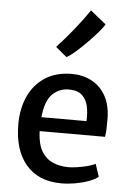

<svg xmlns="http://www.w3.org/2000/svg" viewBox="-60 -946 679 999"><g transform="rotate(5 279.0 -447.0)"><path d="M299 8Q179 8 114 -68Q49 -144 49 -279Q49 -360 77.8 -424Q106.5 -488 162.8 -525.5Q219 -563 301 -564Q357 -565 403.5 -542Q450 -519 478.5 -471.8Q507 -424.5 509 -353Q509 -321.5 508.5 -296.8Q508 -272 504 -253H163Q163 -249.5 163 -246Q166 -183 188.5 -146.5Q211 -110 247.5 -94.5Q284 -79 329 -79Q348 -79 375.5 -83.2Q403 -87.5 428.8 -94.2Q454.5 -101 468 -109L490 -43Q471.5 -28 439.8 -16.5Q408 -5 371 1.5Q334 8 299 8ZM295 -482Q246.5 -482 210.5 -447.8Q174.5 -413.5 165.5 -326H401Q403.5 -366 396.2 -401.8Q389 -437.5 365.2 -459.8Q341.5 -482 295 -482ZM268 -649 210 -697Q252 -742 295.5 -795.8Q339 -849.5 374 -902L456 -836Q448.5 -822.5 430.5 -801Q412.5 -779.5 389.5 -755.2Q366.5 -731 342.5 -708.2Q318.5 -685.5 298.8 -669.5Q279 -653.5 268 -649Z"/></g></svg>

Font: Merriweather Sans
Style: Regular
Weight: 400
Designer: Eben Sorkin
Foundry: Eben Sorkin
Version: Version 1.008; ttfautohint (v1.7.19-72a1) -l 8 -r 50 -G 200 